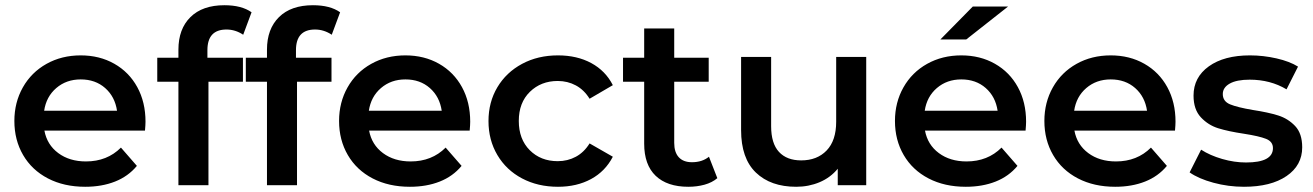

<svg xmlns="http://www.w3.org/2000/svg" viewBox="-20 -709 5028 735"><path d="M535 -209H150Q160 -155 203 -123Q246 -91 309 -91Q390 -91 443 -144L504 -74Q471 -34 420.5 -14Q370 6 306 6Q225 6 163.5 -26Q102 -58 68.5 -115.5Q35 -173 35 -246Q35 -317 67.5 -374.5Q100 -432 158 -464.5Q216 -497 289 -497Q361 -497 417.5 -465Q474 -433 505.5 -375.5Q537 -318 537 -243Q537 -231 535 -209ZM149 -285H428Q420 -339 382.5 -372Q345 -405 289 -405Q234 -405 195.5 -372Q157 -339 149 -285Z M774 -517V-488H910V-396H778V0H663V-396H582V-488H663V-519Q663 -598 709 -643.5Q755 -689 839 -689Q905 -689 943 -662L911 -576Q881 -596 847 -596Q774 -596 774 -517Z M1113 -517V-488H1249V-396H1117V0H1002V-396H921V-488H1002V-519Q1002 -598 1048 -643.5Q1094 -689 1178 -689Q1244 -689 1282 -662L1250 -576Q1220 -596 1186 -596Q1113 -596 1113 -517Z M1778 -209H1393Q1403 -155 1446 -123Q1489 -91 1552 -91Q1633 -91 1686 -144L1747 -74Q1714 -34 1663.5 -14Q1613 6 1549 6Q1468 6 1406.5 -26Q1345 -58 1311.5 -115.5Q1278 -173 1278 -246Q1278 -317 1310.5 -374.5Q1343 -432 1401 -464.5Q1459 -497 1532 -497Q1604 -497 1660.5 -465Q1717 -433 1748.5 -375.5Q1780 -318 1780 -243Q1780 -231 1778 -209ZM1392 -285H1671Q1663 -339 1625.5 -372Q1588 -405 1532 -405Q1477 -405 1438.5 -372Q1400 -339 1392 -285Z M2116 -497Q2189 -497 2243.5 -467.5Q2298 -438 2326 -383L2237 -331Q2216 -365 2184.5 -382Q2153 -399 2115 -399Q2051 -399 2008.5 -357.5Q1966 -316 1966 -246Q1966 -176 2008 -134Q2050 -92 2115 -92Q2153 -92 2184.5 -109Q2216 -126 2237 -160L2326 -109Q2297 -53 2242.5 -23.5Q2188 6 2116 6Q2039 6 1978.5 -26Q1918 -58 1884 -115.5Q1850 -173 1850 -245.5Q1850 -318 1884 -375Q1918 -432 1978.5 -464.5Q2039 -497 2116 -497Z M2726 -27Q2706 -10 2677 -2Q2648 6 2615 6Q2534 6 2490 -36Q2446 -78 2446 -159V-396H2365V-488H2446V-600H2561V-488H2693V-396H2561V-162Q2561 -126 2578.5 -107Q2596 -88 2629 -88Q2668 -88 2694 -109Z M3296 -491V0H3187V-63Q3159 -29 3117.5 -11.5Q3076 6 3028 6Q2930 6 2873.5 -48.5Q2817 -103 2817 -211V-491H2932V-226Q2932 -160 2962 -127.5Q2992 -95 3047 -95Q3108 -95 3144.5 -133Q3181 -171 3181 -243V-491Z M3906 -209H3521Q3531 -155 3574 -123Q3617 -91 3680 -91Q3761 -91 3814 -144L3875 -74Q3842 -34 3791.5 -14Q3741 6 3677 6Q3596 6 3534.5 -26Q3473 -58 3439.5 -115.5Q3406 -173 3406 -246Q3406 -317 3438.5 -374.5Q3471 -432 3529 -464.5Q3587 -497 3660 -497Q3732 -497 3788.5 -465Q3845 -433 3876.5 -375.5Q3908 -318 3908 -243Q3908 -231 3906 -209ZM3520 -285H3799Q3791 -339 3753.5 -372Q3716 -405 3660 -405Q3605 -405 3566.5 -372Q3528 -339 3520 -285ZM3704 -684H3839L3679 -558H3580Z M4478 -209H4093Q4103 -155 4146 -123Q4189 -91 4252 -91Q4333 -91 4386 -144L4447 -74Q4414 -34 4363.5 -14Q4313 6 4249 6Q4168 6 4106.5 -26Q4045 -58 4011.5 -115.5Q3978 -173 3978 -246Q3978 -317 4010.5 -374.5Q4043 -432 4101 -464.5Q4159 -497 4232 -497Q4304 -497 4360.5 -465Q4417 -433 4448.5 -375.5Q4480 -318 4480 -243Q4480 -231 4478 -209ZM4092 -285H4371Q4363 -339 4325.5 -372Q4288 -405 4232 -405Q4177 -405 4138.5 -372Q4100 -339 4092 -285Z M4534 -49 4578 -136Q4612 -114 4658.5 -100.5Q4705 -87 4750 -87Q4853 -87 4853 -142Q4853 -167 4826.5 -177.5Q4800 -188 4742 -197Q4682 -206 4643.5 -218Q4605 -230 4577 -260Q4549 -290 4549 -343Q4549 -413 4607.5 -455Q4666 -497 4765 -497Q4816 -497 4866.5 -485.5Q4917 -474 4949 -454L4905 -367Q4843 -404 4764 -404Q4714 -404 4687.5 -389Q4661 -374 4661 -349Q4661 -321 4689 -309.5Q4717 -298 4776 -288Q4835 -279 4873 -267Q4911 -255 4938 -226.5Q4965 -198 4965 -145Q4965 -76 4905 -35Q4845 6 4742 6Q4682 6 4625 -9.5Q4568 -25 4534 -49Z"/></svg>

Font: Montserrat Ace
Style: Bold
Weight: 600
Designer: Julieta Ulanovsky
Foundry: Julieta Ulanovsky
Version: Version 1